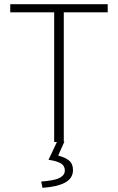

<svg xmlns="http://www.w3.org/2000/svg" viewBox="-20 -679 564 918"><path d="M239 0V-620H29V-659H495V-620H285V0ZM183 219 177 189Q242 184 266 171Q290 158 290 136Q290 114 271.5 102.5Q253 91 212 85L253 -2H288L258 65Q291 73 310 88.5Q329 104 329 134Q329 173 292 193.5Q255 214 183 219Z"/></svg>

Font: Mada Light
Style: Regular
Weight: 300
Designer: Khaled Hosny
Version: Version 1.5